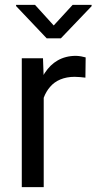

<svg xmlns="http://www.w3.org/2000/svg" viewBox="-20 -767 395 787"><path d="M331.1 -531.7C323.2 -534.2 304.2 -538.1 291 -538.1C233.9 -538.1 192.4 -511.7 164.1 -468.8C162.1 -465.8 160.2 -462.9 158.7 -459.5L156.2 -528.3H69.3V0H159.2V-366.2C165.5 -383.3 174.3 -398.4 185.5 -411.1C207.5 -437 241.7 -452.1 286.1 -452.1C302.2 -452.1 314.9 -450.2 330.1 -448.7ZM123.5 -747.1H45.9V-742.2L171.4 -609.9H229.5L355.5 -741.7V-747.1H277.8L200.2 -662.6Z"/></svg>

Font: Bert Sans
Style: Regular
Weight: 400
Designer: Christian Robertson (Google), Cristiano Sobral
Foundry: Google, Cristiano Sobral
Version: Version 3.101